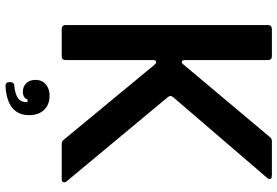

<svg xmlns="http://www.w3.org/2000/svg" viewBox="-175 -628 1007 697"><g transform="rotate(90 328.5 -279.5)"><path d="M85 0Q79 0 75 -3.5Q71 -7 71 -14V-749Q71 -756 75 -759.5Q79 -763 85 -763H184Q198 -763 198 -749V-448Q198 -436 205 -436Q211 -436 215 -443L477 -755Q482 -763 493 -763H617Q630 -763 630 -755Q630 -750 626 -746L333 -405Q328 -398 328 -395Q328 -392 332 -386L639 -17Q642 -13 642 -9Q642 0 630 0H503Q492 0 486 -9L215 -337Q210 -343 206 -343Q198 -343 198 -331V-14Q198 0 184 0ZM278 189Q278 172 292 172Q346 167 350 136Q351 130 350 124H341Q339 132 331.5 136.5Q324 141 313 141Q294 141 282 128.5Q270 116 270 95Q270 72 286 58Q302 44 327 44Q360 44 379 64Q398 84 398 118Q398 198 292 204Q278 204 278 189Z"/></g></svg>

Font: Open Sauce Two SemiBold
Style: Regular
Weight: 600
Designer: Alfredo Marco Pradil
Foundry: Creative Sauce Fz LLC
Version: Version 1.477